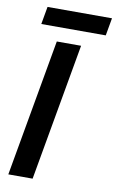

<svg xmlns="http://www.w3.org/2000/svg" viewBox="-95 -914 586 965"><g transform="rotate(10 198.0 -431.5)"><path d="M19 0H143L267 -700H143ZM51 -773H380L396 -863H67Z"/></g></svg>

Font: Uncut Sans Semibold
Style: Italic
Weight: 600
Italic angle: -10°
Designer: Kasper Nordkvist
Foundry: Uncut Type
Version: Version 1.111;FEAKit 1.0